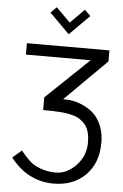

<svg xmlns="http://www.w3.org/2000/svg" viewBox="-62 -991 666 1040"><g transform="rotate(5 271.0 -471.5)"><path d="M172.4 -916 204.1 -947.8 280.8 -871.1 356.9 -947.3 389.2 -916 280.8 -807.6ZM34.2 -115.7 83.5 -158.2Q83.5 -158.2 107.4 -130.4Q137.7 -95.7 163.1 -82.5Q215.8 -55.2 275.9 -55.2Q335.9 -55.2 386 -107.2Q436 -159.2 436 -232.4Q436 -304.7 401.4 -337.9Q376.5 -361.8 351.8 -369.1Q327.1 -376.5 310.8 -379.4Q294.4 -382.3 270 -383.8Q231.4 -386.7 178.7 -386.7V-455.6L411.6 -677.7H59.6V-739.7H508.3V-679.7L282.7 -455.6Q282.2 -455.1 282.2 -454.6Q282.2 -454.1 281.7 -454.1H294.9Q357.9 -454.1 418.9 -417Q472.7 -384.3 495.1 -320.3Q508.3 -283.2 508.3 -237.3Q508.3 -126 441.9 -60.3Q375.5 5.4 269 5.4Q129.4 5.4 34.2 -115.7Z"/></g></svg>

Font: News Cycle
Style: Regular
Weight: 500
Version: Version 0.5.2